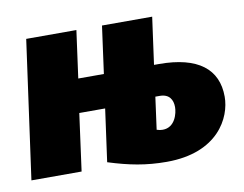

<svg xmlns="http://www.w3.org/2000/svg" viewBox="-65 -622 929 731"><g transform="rotate(-10 399.5 -257.0)"><path d="M559 -352H540L565 -534H371L346 -351H247L272 -534H78L4 0H198L228 -221H328L300 -18C379 7 444 20 524 20C723 20 784 -106 784 -186C784 -293 710 -352 559 -352ZM530 -103C522 -103 516 -104 507 -107L524 -232H541C578 -232 591 -208 591 -180C591 -156 578 -103 530 -103Z"/></g></svg>

Font: Fira Sans Heavy
Style: Italic
Weight: 900
Italic angle: -8°
Designer: bBox Type GmbH & Carrois Corporate GbR & Edenspiekermann AG
Foundry: bBox Type GmbH & Carrois Corporate GbR & Edenspiekermann AG
Version: Version 4.301;PS 004.301;hotconv 1.0.88;makeotf.lib2.5.64775